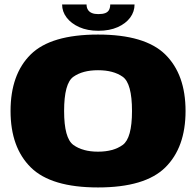

<svg xmlns="http://www.w3.org/2000/svg" viewBox="-20 -837 884 864"><path d="M421 6.5Q632.5 6.5 723.8 -83.5Q815 -173.5 815 -337.5Q815 -502 723.8 -591.8Q632.5 -681.5 421 -681.5Q209 -681.5 118.2 -592Q27.5 -502.5 27.5 -337.5Q27.5 -173.5 118.8 -83.5Q210 6.5 421 6.5ZM421 -154.5Q352 -154.5 310.2 -184.8Q268.5 -215 268.5 -337.5Q268.5 -462 310.2 -491.5Q352 -521 421 -521Q490.5 -521 532.2 -491.5Q574 -462 574 -337.5Q574 -215 532.2 -184.8Q490.5 -154.5 421 -154.5ZM422.5 -698.5Q473 -698.5 509.5 -714.8Q546 -731 565.8 -757.8Q585.5 -784.5 585.5 -817H476Q476 -803 471 -793Q466 -783 454 -778.2Q442 -773.5 422.5 -773.5Q405.5 -773.5 393.8 -778.2Q382 -783 375.8 -792.8Q369.5 -802.5 369.5 -817H259.5Q259.5 -784.5 280 -757.8Q300.5 -731 337 -714.8Q373.5 -698.5 422.5 -698.5Z"/></svg>

Font: Anybody SemiExpanded Black
Style: Regular
Weight: 900
Width: 6
Version: Version 1.113;gftools[0.9.25]